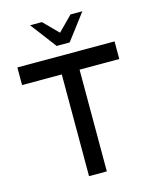

<svg xmlns="http://www.w3.org/2000/svg" viewBox="-131 -992 867 1079"><g transform="rotate(-15 302.0 -452.5)"><path d="M218.8 -904.8 301.8 -820.8 385.3 -904.8H454.1L339.8 -753.9H264.2L149.9 -904.8ZM19.5 -694.3H585V-591.8H354V0H250.5V-591.8H19.5Z"/></g></svg>

Font: Anta
Style: Regular
Weight: 400
Designer: Sergej Lebedev
Foundry: Sergej Lebedev
Version: Version 1.000; ttfautohint (v1.8.4.7-5d5b)